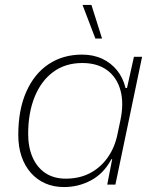

<svg xmlns="http://www.w3.org/2000/svg" viewBox="-20 -747 626 777"><path d="M239 10Q197 10 163 -5Q129 -20 104.5 -48Q80 -76 67 -114.5Q54 -153 54 -201Q54 -303 86.5 -376Q119 -449 177 -487.5Q235 -526 312 -526Q358 -526 394 -509Q430 -492 454 -462Q478 -432 488 -391H494L522 -517H555L447 0H414L434 -103H431Q400 -45 349 -17.5Q298 10 239 10ZM246 -24Q301 -24 343.5 -46Q386 -68 415 -108.5Q444 -149 455 -202L467 -259Q482 -329 467.5 -381.5Q453 -434 413.5 -463Q374 -492 313 -492Q244 -492 195 -455.5Q146 -419 120 -354.5Q94 -290 94 -205Q94 -151 112 -110Q130 -69 164 -46.5Q198 -24 246 -24ZM366 -591 314 -727H350L393 -591Z"/></svg>

Font: Mona Sans
Style: Italic
Weight: 200
Italic angle: -11.6951°
Designer: Deni Anggara
Foundry: GitHub
Version: Version 2.000